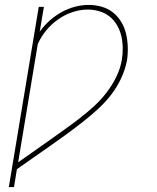

<svg xmlns="http://www.w3.org/2000/svg" viewBox="-20 -558 640 783"><path d="M16 205 138 -530H159L142 -429Q160 -454 182.5 -474Q205 -494 231 -508.5Q257 -523 285.5 -530.5Q314 -538 342 -538Q369 -538 395 -530.5Q421 -523 441 -507Q461 -491 474.5 -468.5Q488 -446 494 -420.5Q500 -395 501 -367Q502 -339 498 -312Q491 -275 474 -238.5Q457 -202 432 -170Q407 -138 376.5 -110.5Q346 -83 314 -58Q282 -33 249 -9Q216 15 182.5 38.5Q149 62 116 85Q83 108 49 132L37 205ZM54 104Q85 82 116.5 60Q148 38 179.5 15.5Q211 -7 242 -29Q273 -51 303.5 -74.5Q334 -98 362.5 -124Q391 -150 414.5 -180.5Q438 -211 454.5 -245Q471 -279 477 -315Q481 -339 480.5 -364Q480 -389 474.5 -412Q469 -435 457 -455.5Q445 -476 427 -490.5Q409 -505 385.5 -512Q362 -519 338 -519Q307 -519 275.5 -508.5Q244 -498 217 -479Q190 -460 168.5 -434Q147 -408 134 -378Z"/></svg>

Font: Iosevka Curly Slab ThExObl
Style: Regular
Weight: 100
Width: 7
Italic angle: -9°
Monospace: yes
Designer: Belleve Invis
Foundry: Belleve Invis
Version: Version 11.1.0; ttfautohint (v1.8.3)